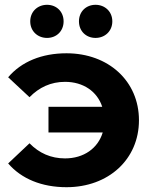

<svg xmlns="http://www.w3.org/2000/svg" viewBox="-20 -770 630 800"><path d="M176 -612C215 -612 245 -640 245 -681C245 -722 215 -750 176 -750C137 -750 106 -722 106 -681C106 -640 137 -612 176 -612ZM378 -612C417 -612 448 -640 448 -681C448 -722 417 -750 378 -750C339 -750 309 -722 309 -681C309 -640 339 -612 378 -612ZM257 -548C154 -548 69 -513 14 -448L103 -365C143 -406 192 -429 251 -429C327 -429 385 -389 406 -325H182V-218H408C388 -152 329 -110 251 -110C192 -110 143 -132 103 -173L14 -89C69 -25 154 10 257 10C432 10 559 -106 559 -269C559 -432 432 -548 257 -548Z"/></svg>

Font: Talent SemiBold
Style: Bold
Weight: 700
Designer: Mike Powis
Version: Version 1.001;hotconv 1.0.109;makeotfexe 2.5.65596